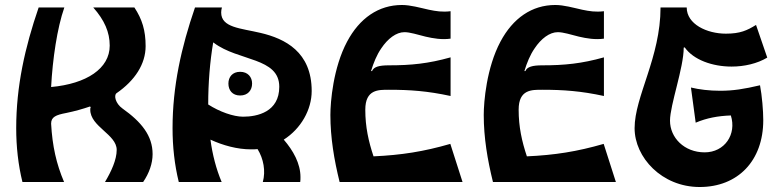

<svg xmlns="http://www.w3.org/2000/svg" viewBox="-20 -730 3132 770"><path d="M471 -295C443 -315 436 -347 447 -356C521 -407 564 -473 564 -545C564 -608 550 -653 519 -700H354C399 -649 420 -601 420 -547C420 -455 327 -394 185 -381C191 -493 209 -617 238 -700H135C80 -540 45 -384 45 -216C45 -142 53 -69 70 0H237C206 -73 190 -144 185 -234C185 -261 204 -269 246 -277C280 -284 312 -293 341 -303L344 -300C342 -297 342 -294 342 -290C342 -222 448 -191 448 -129C448 -89 426 -42 401 0H554C578 -35 592 -74 592 -112C592 -186 547 -241 471 -295Z M1230 -365C1230 -522 1123 -575 1025 -598C945 -617 867 -619 867 -680C867 -686 868 -693 870 -700H762C707 -540 672 -384 672 -216C672 -142 680 -69 697 0H869C847 -52 832 -110 824 -170C874 -147 931 -131 987 -131C996 -131 1004 -131 1013 -132C1037 -93 1046 -44 1034 0H1184C1185 -7 1185 -13 1185 -20C1185 -74 1156 -126 1118 -170C1187 -214 1230 -290 1230 -365ZM815 -311C815 -398 822 -483 835 -560L838 -558C936 -484 1100 -500 1100 -382C1100 -281 1012 -262 955 -262C916 -262 860 -282 815 -311ZM943 -442C912 -442 896 -421 896 -395C896 -368 912 -347 943 -347C974 -347 991 -368 991 -395C991 -421 974 -442 943 -442Z M1786 -153C1679 -122 1589 -108 1478 -103C1458 -163 1445 -221 1445 -290C1445 -372 1498 -370 1540 -370C1624 -370 1695 -365 1787 -345V-500C1698 -475 1629 -468 1540 -468C1500 -468 1479 -462 1472 -445H1468C1478 -478 1491 -510 1509 -536C1535 -575 1569 -601 1602 -601C1624 -601 1655 -591 1687 -583C1717 -576 1752 -570 1787 -575V-685C1753 -681 1729 -685 1700 -691C1664 -699 1626 -710 1592 -710C1498 -710 1422 -657 1372 -563C1316 -458 1305 -321 1305 -269C1305 -178 1320 -89 1342 0H1835Z M2401 -153C2294 -122 2204 -108 2093 -103C2073 -163 2060 -221 2060 -290C2060 -372 2113 -370 2155 -370C2239 -370 2310 -365 2402 -345V-500C2313 -475 2244 -468 2155 -468C2115 -468 2094 -462 2087 -445H2083C2093 -478 2106 -510 2124 -536C2150 -575 2184 -601 2217 -601C2239 -601 2270 -591 2302 -583C2332 -576 2367 -570 2402 -575V-685C2368 -681 2344 -685 2315 -691C2279 -699 2241 -710 2207 -710C2113 -710 2037 -657 1987 -563C1931 -458 1920 -321 1920 -269C1920 -178 1935 -89 1957 0H2450Z M2868 -366C2825 -366 2784 -371 2751 -379L2770 -238C2815 -257 2859 -265 2911 -267C2935 -191 2886 -119 2806 -119C2724 -119 2667 -178 2667 -246C2667 -309 2722 -458 2722 -539L2726 -540C2761 -490 2837 -463 2914 -463C2965 -463 3017 -475 3057 -499L3012 -630C2976 -608 2949 -595 2891 -595C2815 -595 2734 -633 2734 -700H2629C2629 -500 2525 -343 2525 -216C2525 -99 2634 20 2786 20C2939 20 3041 -85 3041 -248C3041 -286 3036 -346 3028 -388C2964 -373 2921 -366 2868 -366Z"/></svg>

Font: Brassia
Style: Regular
Weight: 400
Designer: Ariel Martín Pérez
Foundry: Tunera Type Foundry
Version: Version 1.600;hotconv 1.0.109;makeotfexe 2.5.65596